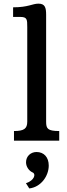

<svg xmlns="http://www.w3.org/2000/svg" viewBox="-20 -786 375 1073"><path d="M58.1 0H311V-53.7C245.6 -53.7 237.8 -67.4 237.8 -106V-703.1C237.8 -743.2 231.9 -765.6 194.8 -765.6C160.6 -765.6 138.2 -745.1 53.2 -745.1V-691.4H92.8C131.8 -691.4 132.3 -677.2 132.3 -634.8V-106C132.3 -67.4 114.7 -53.7 58.1 -53.7ZM125.5 121.1C125.5 145 141.1 168.5 163.1 178.2C181.2 186 173.3 222.2 125 237.8L143.6 267.1C208.5 259.8 252.4 197.8 252.4 139.2C252.4 92.8 225.6 63.5 184.1 63.5C153.3 63.5 125.5 85.4 125.5 121.1Z"/></svg>

Font: Arbutus Slab
Style: Regular
Weight: 400
Designer: Karolina Lach
Foundry: Karolina Lach
Version: Version 1.001